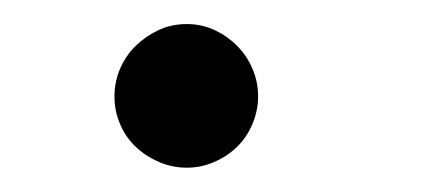

<svg xmlns="http://www.w3.org/2000/svg" viewBox="-20 -158 356 158"><path d="M133.8 -138.2Q146 -138.2 156.5 -133.3Q167 -128.4 175 -120.4Q183.1 -112.3 187.7 -101.6Q192.4 -90.8 192.4 -78.6Q192.4 -66.9 187.7 -55.9Q183.1 -44.9 175 -37.1Q167 -29.3 156.2 -24.7Q145.5 -20 133.8 -20Q121.6 -20 110.8 -24.7Q100.1 -29.3 91.8 -37.1Q83.5 -44.9 78.9 -55.7Q74.2 -66.4 74.2 -78.6Q74.2 -90.8 78.9 -101.6Q83.5 -112.3 91.8 -120.4Q100.1 -128.4 110.6 -133.3Q121.1 -138.2 133.8 -138.2Z"/></svg>

Font: XB Kayhan
Style: Regular
Weight: 400
Designer: Behnam
Foundry: Irmug
Version: Version 7.300 2009